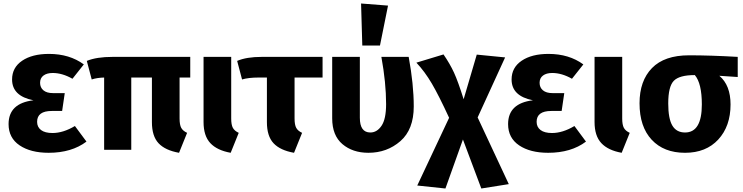

<svg xmlns="http://www.w3.org/2000/svg" viewBox="-20 -856 4245 1097"><path d="M260 -548Q377 -548 459 -488L394 -406Q336 -439 281 -439Q248 -439 228.5 -424.5Q209 -410 209 -383Q209 -356 228 -340Q247 -324 283 -324H350L335 -222H276Q192 -222 192 -160Q192 -130 214.5 -113Q237 -96 280 -96Q341 -96 408 -136L474 -47Q389 17 258 17Q155 17 92 -25.5Q29 -68 29 -147Q29 -266 171 -283Q49 -307 49 -402Q49 -470 106.5 -509Q164 -548 260 -548Z M1067 -413H1006V-179Q1006 -143 1015.5 -125.5Q1025 -108 1049 -97L1003 17Q924 3 886 -37.5Q848 -78 848 -158V-413H730V0H575V-413Q534 -412 504 -402L476 -508Q531 -531 624 -531H1067Z M1301 -531V-179Q1301 -143 1310.5 -125.5Q1320 -108 1344 -97L1298 17Q1220 3 1181.5 -38.5Q1143 -80 1143 -159V-531Z M1823 -413H1663V-179Q1663 -143 1672.5 -125.5Q1682 -108 1706 -97L1660 17Q1581 3 1543 -37.5Q1505 -78 1505 -158V-413H1457Q1400 -413 1363 -402L1335 -508Q1388 -531 1476 -531H1823Z M2043 -836 2197 -824 2151 -596H2050ZM2315 -531Q2344 -374 2344 -248Q2344 -116 2267.5 -49.5Q2191 17 2085 17Q1995 17 1936.5 -32.5Q1878 -82 1878 -180V-531H2036V-183Q2036 -99 2096 -99Q2134 -99 2160 -137.5Q2186 -176 2186 -261Q2186 -383 2159 -531Z M2709 -185 2887 196 2730 221 2625 -59 2525 221 2364 204 2546 -183Q2487 -311 2447 -379Q2407 -447 2359 -498L2514 -545Q2551 -491 2574 -441Q2597 -391 2629 -289L2704 -544L2866 -528Z M3114 -548Q3231 -548 3313 -488L3248 -406Q3190 -439 3135 -439Q3102 -439 3082.5 -424.5Q3063 -410 3063 -383Q3063 -356 3082 -340Q3101 -324 3137 -324H3204L3189 -222H3130Q3046 -222 3046 -160Q3046 -130 3068.5 -113Q3091 -96 3134 -96Q3195 -96 3262 -136L3328 -47Q3243 17 3112 17Q3009 17 2946 -25.5Q2883 -68 2883 -147Q2883 -266 3025 -283Q2903 -307 2903 -402Q2903 -470 2960.5 -509Q3018 -548 3114 -548Z M3535 -531V-179Q3535 -143 3544.5 -125.5Q3554 -108 3578 -97L3532 17Q3454 3 3415.5 -38.5Q3377 -80 3377 -159V-531Z M4195 -531V-416L4090 -423Q4154 -369 4154 -259Q4154 -135 4084 -59Q4014 17 3894 17Q3773 17 3703.5 -57.5Q3634 -132 3634 -266Q3634 -394 3705 -467Q3776 -540 3917 -540Q4040 -540 4195 -531ZM3894 -99Q3990 -99 3990 -259Q3990 -380 3950 -427H3949Q3862 -427 3830 -394.5Q3798 -362 3798 -265Q3798 -178 3821.5 -138.5Q3845 -99 3894 -99Z"/></svg>

Font: Fira Sans
Style: Bold
Weight: 700
Designer: bBox Type GmbH & Carrois Corporate GbR & Edenspiekermann AG
Foundry: bBox Type GmbH & Carrois Corporate GbR & Edenspiekermann AG
Version: Version 4.301;PS 004.301;hotconv 1.0.88;makeotf.lib2.5.64775